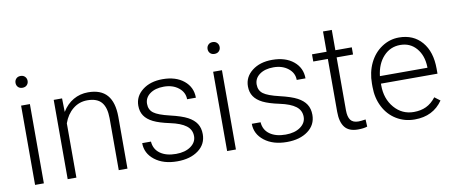

<svg xmlns="http://www.w3.org/2000/svg" viewBox="-65 -986 2978 1260"><g transform="rotate(-10 1424.0 -356.0)"><path d="M141.6 0H83V-528.3H141.6ZM72.8 -681.2Q72.8 -697.8 83.5 -709.2Q94.2 -720.7 112.8 -720.7Q131.3 -720.7 142.3 -709.2Q153.3 -697.8 153.3 -681.2Q153.3 -664.6 142.3 -653.3Q131.3 -642.1 112.8 -642.1Q94.2 -642.1 83.5 -653.3Q72.8 -664.6 72.8 -681.2Z M356 -528.3 357.9 -438Q387.7 -486.8 432.1 -512.5Q476.6 -538.1 530.3 -538.1Q615.2 -538.1 656.7 -490.2Q698.2 -442.4 698.7 -346.7V0H640.6V-347.2Q640.1 -418 610.6 -452.6Q581.1 -487.3 516.1 -487.3Q461.9 -487.3 420.2 -453.4Q378.4 -419.4 358.4 -361.8V0H300.3V-528.3Z M1166 -134.3Q1166 -177.7 1131.1 -204.1Q1096.2 -230.5 1025.9 -245.4Q955.6 -260.3 916.7 -279.5Q877.9 -298.8 859.1 -326.7Q840.3 -354.5 840.3 -394Q840.3 -456.5 892.6 -497.3Q944.8 -538.1 1026.4 -538.1Q1114.7 -538.1 1168.2 -494.4Q1221.7 -450.7 1221.7 -380.4H1163.1Q1163.1 -426.8 1124.3 -457.5Q1085.4 -488.3 1026.4 -488.3Q968.8 -488.3 933.8 -462.6Q898.9 -437 898.9 -396Q898.9 -356.4 928 -334.7Q957 -313 1033.9 -294.9Q1110.8 -276.9 1149.2 -256.3Q1187.5 -235.8 1206.1 -207Q1224.6 -178.2 1224.6 -137.2Q1224.6 -70.3 1170.7 -30.3Q1116.7 9.8 1029.8 9.8Q937.5 9.8 880.1 -34.9Q822.8 -79.6 822.8 -147.9H881.3Q884.8 -96.7 924.6 -68.1Q964.4 -39.6 1029.8 -39.6Q1090.8 -39.6 1128.4 -66.4Q1166 -93.3 1166 -134.3Z M1421.4 0H1362.8V-528.3H1421.4ZM1352.5 -681.2Q1352.5 -697.8 1363.3 -709.2Q1374 -720.7 1392.6 -720.7Q1411.1 -720.7 1422.1 -709.2Q1433.1 -697.8 1433.1 -681.2Q1433.1 -664.6 1422.1 -653.3Q1411.1 -642.1 1392.6 -642.1Q1374 -642.1 1363.3 -653.3Q1352.5 -664.6 1352.5 -681.2Z M1896.5 -134.3Q1896.5 -177.7 1861.6 -204.1Q1826.7 -230.5 1756.3 -245.4Q1686 -260.3 1647.2 -279.5Q1608.4 -298.8 1589.6 -326.7Q1570.8 -354.5 1570.8 -394Q1570.8 -456.5 1623 -497.3Q1675.3 -538.1 1756.8 -538.1Q1845.2 -538.1 1898.7 -494.4Q1952.1 -450.7 1952.1 -380.4H1893.6Q1893.6 -426.8 1854.7 -457.5Q1815.9 -488.3 1756.8 -488.3Q1699.2 -488.3 1664.3 -462.6Q1629.4 -437 1629.4 -396Q1629.4 -356.4 1658.4 -334.7Q1687.5 -313 1764.4 -294.9Q1841.3 -276.9 1879.6 -256.3Q1918 -235.8 1936.5 -207Q1955.1 -178.2 1955.1 -137.2Q1955.1 -70.3 1901.1 -30.3Q1847.2 9.8 1760.3 9.8Q1668 9.8 1610.6 -34.9Q1553.2 -79.6 1553.2 -147.9H1611.8Q1615.2 -96.7 1655 -68.1Q1694.8 -39.6 1760.3 -39.6Q1821.3 -39.6 1858.9 -66.4Q1896.5 -93.3 1896.5 -134.3Z M2177.2 -663.6V-528.3H2286.6V-480.5H2177.2V-128.4Q2177.2 -84.5 2193.1 -63Q2209 -41.5 2246.1 -41.5Q2260.7 -41.5 2293.5 -46.4L2295.9 1.5Q2272.9 9.8 2233.4 9.8Q2173.3 9.8 2146 -25.1Q2118.7 -60.1 2118.7 -127.9V-480.5H2021.5V-528.3H2118.7V-663.6Z M2612.3 9.8Q2544.9 9.8 2490.5 -23.4Q2436 -56.6 2405.8 -116Q2375.5 -175.3 2375.5 -249V-270Q2375.5 -346.2 2405 -407.2Q2434.6 -468.3 2487.3 -503.2Q2540 -538.1 2601.6 -538.1Q2697.8 -538.1 2754.2 -472.4Q2810.5 -406.7 2810.5 -293V-260.3H2433.6V-249Q2433.6 -159.2 2485.1 -99.4Q2536.6 -39.6 2614.7 -39.6Q2661.6 -39.6 2697.5 -56.6Q2733.4 -73.7 2762.7 -111.3L2799.3 -83.5Q2734.9 9.8 2612.3 9.8ZM2601.6 -488.3Q2535.6 -488.3 2490.5 -439.9Q2445.3 -391.6 2435.5 -310.1H2752.4V-316.4Q2750 -392.6 2709 -440.4Q2668 -488.3 2601.6 -488.3Z"/></g></svg>

Font: Roboto Light
Style: Regular
Weight: 300
Designer: Google
Version: Version 2.134; 2016; ttfautohint (v1.6)